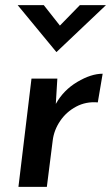

<svg xmlns="http://www.w3.org/2000/svg" viewBox="-20 -730 434 750"><path d="M198 -324Q228 -378 282 -410Q336 -442 381 -442L362 -330Q316 -334 277.5 -313.5Q239 -293 215 -257.5Q191 -222 186 -182L163 0H52L103 -423H204ZM394 -710 201 -527H200L49 -710H151L214 -630L292 -710Z"/></svg>

Font: Josefin Sans SemiBold
Style: Italic
Weight: 600
Italic angle: -7°
Designer: Santiago Orozco
Foundry: Typemade
Version: Version 2.000